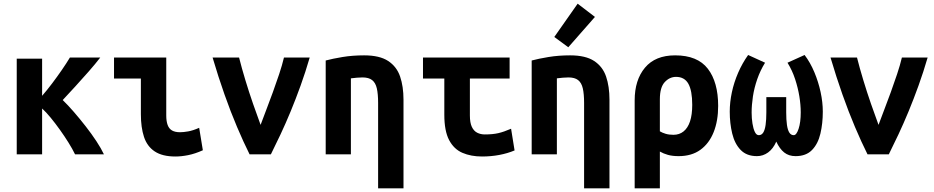

<svg xmlns="http://www.w3.org/2000/svg" viewBox="-20 -839 5080 1044"><path d="M71 0V-520H209V-318Q236 -349 263.5 -385.5Q291 -422 316.5 -459Q342 -496 360 -526H525Q499 -492 462.5 -450.5Q426 -409 389 -368.5Q352 -328 321 -295Q349 -268 381.5 -230.5Q414 -193 446 -152Q478 -111 504 -71.5Q530 -32 545 0H388Q374 -29 352.5 -63.5Q331 -98 306 -133Q281 -168 256 -198.5Q231 -229 209 -249V0Z M934 12Q863 12 821.5 -15.5Q780 -43 763 -94.5Q746 -146 746 -218V-412H600V-526H884V-211Q884 -180 891.5 -159.5Q899 -139 915.5 -129.5Q932 -120 959 -120Q977 -120 1003 -124.5Q1029 -129 1063 -144L1083 -22Q1041 -3 1003.5 4.5Q966 12 934 12Z M1337 0Q1304 -66 1269 -148.5Q1234 -231 1200.5 -326Q1167 -421 1136 -526H1280Q1294 -470 1314 -404Q1334 -338 1356 -274.5Q1378 -211 1397 -160Q1411 -198 1428.5 -243.5Q1446 -289 1464 -338.5Q1482 -388 1498 -436Q1514 -484 1524 -526H1664Q1641 -447 1614.5 -373.5Q1588 -300 1560.5 -233.5Q1533 -167 1505.5 -108.5Q1478 -50 1453 0Z M2036 185V-279Q2036 -328 2029 -358.5Q2022 -389 2003.5 -403.5Q1985 -418 1951 -418Q1936 -418 1920.5 -416.5Q1905 -415 1888 -413V0H1751V-510Q1788 -520 1842.5 -529Q1897 -538 1960 -538Q2044 -538 2090.5 -507.5Q2137 -477 2155.5 -423Q2174 -369 2174 -297V185Z M2601 12Q2541 12 2494.5 -8Q2448 -28 2422 -77.5Q2396 -127 2396 -215V-412H2280V-526H2751V-412H2535V-211Q2535 -172 2545.5 -149.5Q2556 -127 2574.5 -117.5Q2593 -108 2616 -108Q2659 -108 2689.5 -115Q2720 -122 2759 -139L2778 -21Q2740 -5 2695 3.5Q2650 12 2601 12Z M3156 185V-279Q3156 -328 3149 -358.5Q3142 -389 3123.5 -403.5Q3105 -418 3071 -418Q3056 -418 3040.5 -416.5Q3025 -415 3008 -413V0H2871V-510Q2908 -520 2962.5 -529Q3017 -538 3080 -538Q3164 -538 3210.5 -507.5Q3257 -477 3275.5 -423Q3294 -369 3294 -297V185ZM3070 -582 2994 -638 3121 -819 3215 -747Z M3431 185V-293Q3431 -404 3487 -471Q3543 -538 3651 -538Q3773 -538 3829 -465Q3885 -392 3885 -263Q3885 -182 3860.5 -120.5Q3836 -59 3788.5 -24.5Q3741 10 3670 10Q3636 10 3611.5 3Q3587 -4 3568 -15V185ZM3642 -106Q3674 -106 3697 -124.5Q3720 -143 3732 -179Q3744 -215 3744 -269Q3744 -346 3723 -383.5Q3702 -421 3656 -421Q3621 -421 3594.5 -392.5Q3568 -364 3568 -299V-125Q3581 -117 3599.5 -111.5Q3618 -106 3642 -106Z M4096 10Q4040 10 4007.5 -23.5Q3975 -57 3961.5 -112.5Q3948 -168 3948 -232Q3948 -283 3959.5 -337Q3971 -391 3993.5 -443Q4016 -495 4048 -540L4140 -498Q4114 -456 4097.5 -408.5Q4081 -361 4074 -314.5Q4067 -268 4067 -227Q4067 -196 4071.5 -167.5Q4076 -139 4084.5 -121.5Q4093 -104 4106 -104Q4121 -104 4130 -118Q4139 -132 4143 -160Q4147 -188 4147 -228V-311H4255V-228Q4255 -188 4259 -160Q4263 -132 4272 -118Q4281 -104 4296 -104Q4311 -104 4322.5 -139Q4334 -174 4334 -228Q4334 -269 4326.5 -315Q4319 -361 4303.5 -408.5Q4288 -456 4262 -498L4355 -540Q4386 -499 4408 -446.5Q4430 -394 4442 -338.5Q4454 -283 4454 -232Q4454 -168 4441 -112.5Q4428 -57 4395.5 -23.5Q4363 10 4306 10Q4269 10 4244 -10Q4219 -30 4201 -69Q4184 -30 4156.5 -10Q4129 10 4096 10Z M4697 0Q4664 -66 4629 -148.5Q4594 -231 4560.5 -326Q4527 -421 4496 -526H4640Q4654 -470 4674 -404Q4694 -338 4716 -274.5Q4738 -211 4757 -160Q4771 -198 4788.5 -243.5Q4806 -289 4824 -338.5Q4842 -388 4858 -436Q4874 -484 4884 -526H5024Q5001 -447 4974.5 -373.5Q4948 -300 4920.5 -233.5Q4893 -167 4865.5 -108.5Q4838 -50 4813 0Z"/></svg>

Font: Ubuntu Sans Mono
Style: Bold
Weight: 700
Monospace: yes
Designer: Dalton Maag Ltd
Foundry: Dalton Maag Ltd
Version: Version 1.006